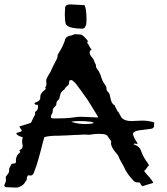

<svg xmlns="http://www.w3.org/2000/svg" viewBox="-30 -856 762 876"><path d="M416.5 -322.8V-324.7L371.1 -398.4L364.3 -408.2L357.4 -417.5L338.4 -444.3L318.8 -470.7Q315.9 -475.1 310.1 -480.5L299.3 -489.7Q298.3 -490.2 295.4 -490.7Q293 -490.7 291.5 -490.2Q289.1 -490.2 287.6 -488.8Q286.1 -487.8 286.1 -486.3L285.2 -482.4V-478Q285.2 -472.7 283.2 -470.2L277.8 -464.4L271.5 -459Q265.1 -452.6 263.7 -447.3Q252.4 -441.4 247.6 -431.6L244.6 -422.9L242.2 -413.6L241.7 -410.2L240.7 -406.7Q239.3 -402.8 236.8 -400.9Q227.1 -393.6 227.1 -381.8V-381.3Q227.1 -375 219.2 -367.7Q210.9 -360.4 210.9 -354V-352.5Q210.9 -339.8 203.6 -330.6Q202.1 -328.6 202.1 -324.7L203.1 -321.3V-317.9L208.5 -316.4L212.9 -315.9H238.3L263.7 -316.4Q291.5 -317.9 313.5 -321.3Q326.2 -323.2 339.8 -323.2L377.4 -321.8L396.5 -320.8L416 -319.8ZM346.2 -290.5Q353 -290 359.4 -290Q382.8 -290 397.5 -294.4Q396 -297.9 390.6 -299.3L385.7 -300.3L380.4 -300.8L360.4 -302.7L339.8 -303.7H330.1Q311 -303.7 294.4 -300.8Q317.4 -292 346.2 -290.5ZM507.3 -346.7 508.8 -346.2 509.8 -345.7 523.9 -320.3Q537.6 -303.7 568.4 -303.7Q574.2 -303.7 581.1 -304.2L605.5 -305.2Q612.8 -305.7 620.1 -305.7Q647.5 -305.7 673.8 -297.4L672.4 -278.8Q671.4 -270 657.7 -268.1Q638.7 -265.1 623 -263.7Q583.5 -260.3 578.1 -249.5Q577.1 -247.6 577.1 -245.1Q577.1 -236.8 586.4 -219.7L590.8 -212.4L595.7 -205.6L596.2 -202.6L597.2 -201.2V-198.7Q589.4 -200.2 583.5 -201.2Q580.1 -199.7 580.1 -197.8Q581.1 -196.3 584 -195.3Q606.4 -189 613.3 -168.5Q624 -137.7 644.5 -111.3L647 -106.9L649.9 -101.6Q644.5 -98.1 640.1 -90.3L636.2 -84.5Q633.8 -81.5 630.9 -79.1L629.4 -77.6L627 -76.7Q630.9 -70.8 637.7 -63L649.4 -49.8Q664.6 -33.2 669.4 -21.5L644.5 -14.2L621.1 -6.8Q615.7 -8.3 612.3 -14.2L610.4 -19.5Q607.9 -22.5 605.5 -23.9H594.2Q591.3 -23.9 589.4 -24.4Q583.5 -26.4 578.1 -32.7Q549.3 -63 537.1 -91.3Q534.2 -98.1 527.8 -108.4L518.6 -125.5L515.1 -131.8L512.7 -138.2Q510.3 -146 500.5 -157.2Q476.6 -184.1 476.6 -202.6Q476.6 -205.1 477.1 -207.5Q477.5 -208.5 477.5 -209Q477.5 -210.4 476.6 -211.9L474.1 -216.3L468.3 -224.1Q464.4 -228.5 462.9 -231.9Q459.5 -241.2 442.9 -244.1Q434.1 -245.1 424.3 -245.1H417.5L405.3 -244.6L392.1 -243.2L383.8 -241.7Q378.4 -241.2 375 -241.2Q366.7 -242.2 357.4 -242.2Q350.6 -242.2 343.8 -241.7L327.6 -240.7L312 -240.2L274.4 -238.3L237.8 -236.8H221.7L204.6 -235.8Q186 -234.4 172.4 -230.5L167 -211.9L157.2 -173.8L147 -135.7L137.2 -103L125.5 -70.8L124 -66.4L121.1 -61.5Q117.2 -55.2 107.4 -55.2Q103 -55.2 97.7 -56.2L94.2 -49.8Q92.3 -46.4 92.3 -43.9Q92.8 -42.5 92.8 -41Q92.8 -37.1 90.3 -32.7L86.4 -27.8L83.5 -22.5Q71.8 -5.4 47.4 0Q37.1 -0.5 22 -1L-2.9 -2Q-10.3 -4.9 -10.3 -10.3Q-10.3 -12.7 -8.3 -16.1Q-2.9 -25.4 -2.9 -35.6Q-2.9 -39.1 -3.4 -42Q-3.9 -43.5 -3.9 -44.9Q-3.9 -48.8 -2 -51.8L1 -55.7L4.4 -60.1Q8.8 -65.4 10.3 -68.8Q11.2 -71.8 11.7 -77.1V-85.4L11.2 -85L19.5 -101.6L22.5 -107.9Q24.9 -108.4 30.3 -109.4L34.7 -110.4L41 -111.8L42.5 -116.7Q43 -118.7 43 -119.6Q43 -121.1 42.5 -122.1V-125.5Q42.5 -139.2 53.2 -153.3L57.1 -156.2L61 -160.2Q62 -161.6 62 -163.1Q62 -166 58.6 -168.5V-170.4Q73.2 -177.2 73.2 -189.5V-194.3L71.8 -199.7Q70.8 -207 70.8 -210.4Q70.8 -222.7 74.2 -229.5L64 -232.9Q58.1 -234.9 54.7 -236.8Q51.8 -238.3 48.8 -241.2L43.5 -246.1L47.9 -250Q67.9 -255.4 69.3 -258.3V-259.3Q69.3 -262.7 61.5 -272.9L60.1 -275.9L59.6 -277.3L58.1 -279.3L79.6 -285.6L100.1 -292Q113.3 -294.9 113.8 -300.8Q115.7 -305.7 118.7 -311.5L124 -321.8Q130.4 -331.5 130.4 -339.4Q130.4 -340.8 129.9 -342.8V-344.7L131.8 -346.7Q143.6 -354.5 143.6 -368.7Q143.6 -373 142.6 -377.9H137.2Q133.3 -377.9 131.8 -378.4Q129.9 -379.4 127 -384.8L128.4 -386.7Q129.4 -387.7 129.9 -387.7Q153.8 -394.5 153.8 -410.2V-415.5Q153.8 -428.2 169.9 -441.9L173.8 -445.3L176.8 -448.2Q178.7 -450.2 178.7 -451.7Q178.7 -453.6 176.8 -455.6L176.3 -456.5V-457.5Q181.6 -462.9 181.6 -470.7V-478L180.7 -484.9V-486.3Q180.7 -495.1 187 -505.9L192.9 -516.1L199.2 -525.9L208.5 -545.9L213.9 -557.6L220.2 -569.3L224.6 -578.1L229 -586.4Q232.9 -594.7 232.9 -601.6V-604L233.9 -606.9L235.4 -609.9Q259.3 -647 267.6 -676.8Q270.5 -688.5 289.1 -692.9Q293.9 -693.8 300.8 -695.8L306.2 -698.2L313 -700.2L318.8 -699.7L326.2 -699.2L340.3 -698.2Q349.6 -693.8 357.4 -685.1L363.8 -677.7Q366.7 -673.8 369.6 -670.9Q370.6 -670.4 370.6 -668.5L369.1 -664.1L368.2 -662.6V-660.2Q371.1 -657.2 373.5 -653.3L377.4 -645.5Q381.8 -635.3 388.2 -630.9L389.2 -631.3Q378.9 -625 378.9 -615.7Q378.9 -607.9 386.7 -598.1L391.1 -592.8L395 -587.4Q398.9 -581.5 400.4 -575.7L401.9 -570.3L405.3 -565.4Q408.2 -559.6 408.2 -555.2V-552.2Q408.2 -547.9 412.1 -543Q420.4 -532.7 426.8 -518.6L431.2 -505.4L436 -492.7Q437.5 -487.3 441.9 -480.5L449.7 -468.3L452.6 -463.9Q455.1 -461.4 455.1 -459.5L455.6 -455.6V-451.2Q456.5 -445.8 457.5 -442.9Q459 -440.4 462.9 -436.5L465.8 -433.1L468.3 -429.7L471.2 -421.4L472.7 -413.1L475.1 -403.3L478 -393.6Q481.9 -382.8 491.7 -376Q494.1 -375 495.1 -372.1V-369.6L496.6 -367.2ZM343.3 -725.1 335.9 -725.6Q274.9 -727.5 269.5 -749.5Q266.1 -761.2 265.6 -789.1Q266.1 -805.2 267.1 -820.6Q268.1 -835.9 291.5 -835.9Q338.4 -834 355.5 -832.5Q364.7 -814.9 364.7 -767.6Q364.7 -756.3 363.8 -748Q363.3 -741.7 357.4 -731.4Q353.5 -725.1 343.3 -725.1Z"/></svg>

Font: Kurland
Style: Regular
Weight: 400
Designer: GGBot
Version: 0.22